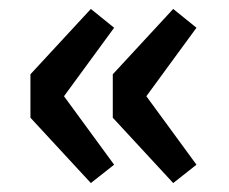

<svg xmlns="http://www.w3.org/2000/svg" viewBox="-20 -467 512 429"><path d="M183 -58 48 -204V-301L183 -447L235 -405L123 -252L235 -99ZM367 -58 232 -204V-301L367 -447L419 -405L307 -252L419 -99Z"/></svg>

Font: Assistant ExtraLight
Style: Bold
Weight: 700
Version: Version 3.000